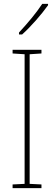

<svg xmlns="http://www.w3.org/2000/svg" viewBox="-20 -971 278 991"><path d="M228 -944V-951H198C165 -901 123 -852 78 -803V-793H94C138 -832 194 -896 228 -944ZM194 0V-19L133 -22V-691L194 -695V-714H45V-695L107 -691V-22L45 -19V0Z"/></svg>

Font: Noto Sans Thai Looped Condensed Thin
Style: Regular
Weight: 100
Width: 3
Designer: Sasikarn Vongin, Ben Mitchell
Foundry: The Fontpad Ltd
Version: Version 1.001